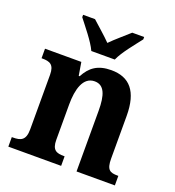

<svg xmlns="http://www.w3.org/2000/svg" viewBox="-138 -875 899 984"><g transform="rotate(20 311.5 -383.0)"><path d="M250 -606H378C397 -651 451 -715 480 -753V-766H415C389 -742 341 -702 313 -673C285 -702 238 -742 212 -766H147V-753C176 -715 230 -651 250 -606ZM18 0H306V-52H302C261 -52 237 -61 237 -117V-310C237 -392 257 -466 320 -466C373 -466 390 -416 390 -331V0H599V-52H595C553 -52 534 -61 534 -123V-355C534 -490 480 -549 381 -549C307 -549 267 -519 238 -464H233L221 -536H23V-484H27C68 -484 93 -475 93 -419V-121C93 -61 66 -52 24 -52H18Z"/></g></svg>

Font: Noto Serif Hebrew SemiCondensed
Style: Bold
Weight: 700
Width: 4
Designer: Monotype Design Team
Foundry: Monotype Imaging Inc.
Version: Version 2.004